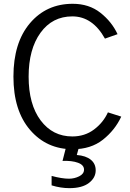

<svg xmlns="http://www.w3.org/2000/svg" viewBox="-20 -769 686 1012"><path d="M50.8 0ZM50.8 -365.2Q50.8 -543.9 137.7 -646.5Q224.6 -749 363.3 -749Q449.2 -749 509.3 -701.7Q569.3 -654.3 599.6 -588.9L533.2 -565.4Q467.8 -682.6 361.3 -682.6Q255.9 -682.6 193.4 -596.2Q130.9 -509.8 130.9 -365.2Q130.9 -218.8 194.3 -134.3Q257.8 -49.8 361.3 -49.8Q426.8 -49.8 475.6 -86.4Q524.4 -123 548.8 -176.8L619.1 -154.3Q585.9 -83 522.5 -32.7Q459 17.6 363.3 17.6Q225.6 17.6 138.2 -84.5Q50.8 -186.5 50.8 -365.2ZM252 158.2Q306.6 172.9 343.8 172.9Q372.1 172.9 397.5 160.2Q422.9 147.5 422.9 125Q422.9 100.6 391.1 88.9Q359.4 77.1 309.6 79.1L332 -8.8H400.4L384.8 47.9Q432.6 51.8 458.5 72.8Q484.4 93.8 484.4 128.9Q484.4 168 448.7 195.3Q413.1 222.7 345.7 222.7Q299.8 222.7 252 208Z"/></svg>

Font: Batunionen A1
Style: Regular
Weight: 400
Designer: HanYang I&C Co.,Ltd.
Foundry: HanYang I&C Co.,Ltd.
Version: Version 2.50; ttfautohint (v1.6)